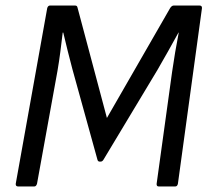

<svg xmlns="http://www.w3.org/2000/svg" viewBox="-20 -675 756 695"><path d="M46 0Q36 0 37 -10L151 -646Q154 -655 161 -655H251Q256 -655 258 -653Q260 -651 261 -646L367 -248L596 -646Q602 -655 609 -655H702Q712 -655 711 -645L624 -10Q622 0 614 0H555Q546 0 547 -10L603 -415Q608 -450 614 -485.5Q620 -521 627 -557H626Q607 -523 588.5 -489.5Q570 -456 550 -422L354 -96Q350 -90 344 -90H341Q335 -90 333 -96L242 -425Q233 -458 225 -491Q217 -524 209 -557H207Q203 -523 198.5 -488Q194 -453 188 -418L114 -10Q111 0 104 0Z"/></svg>

Font: Sofia Sans Semi Condensed
Style: Italic
Weight: 400
Italic angle: -9°
Designer: Botio Nikoltchev, Ani Petrova
Foundry: lettersoup
Version: Version 4.101